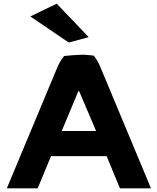

<svg xmlns="http://www.w3.org/2000/svg" viewBox="-20 -1009 852 1039"><path d="M797 10 519 -656C510 -675 500 -692 487 -708C467 -710 447 -713 424 -713C388 -712 357 -709 327 -706C309 -685 297 -661 288 -639L17 10H184L256 -164H557L629 10ZM314 -300 405 -518 409 -514 500 -300ZM460 -808 287 -989 144 -920 352 -779Z"/></svg>

Font: Bluebird
Style: SfBdExt
Weight: 700
Designer: Jasper
Foundry: Cannot Into Space Fonts
Version: Version 0.98